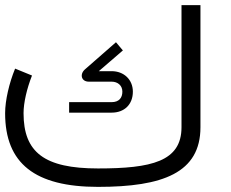

<svg xmlns="http://www.w3.org/2000/svg" viewBox="-20 -720 903 750"><path d="M689 -700V-223C689 -89 571 -62 363 -62C153 -62 72 -125 72 -278C72 -319 85 -374 105 -425L39 -452C16 -396 0 -328 0 -278C0 -81 117 10 363 10C616 10 763 -45 763 -223V-700ZM499 -362C499 -409 464 -442 416 -442H366L460 -523L433 -555L313 -450C290 -431 297 -401 327 -401H416C440 -401 458 -386 458 -362C458 -338 445 -321 416 -321H250V-280H416C466 -280 499 -312 499 -362Z"/></svg>

Font: Juman Normal
Style: Regular
Weight: 300
Designer: Bandar Raffah (Arabic) Julieta Ulanovsky (Latin)
Foundry: Caramella
Version: Version 5.022;PS 005.022;hotconv 1.0.88;makeotf.lib2.5.64775